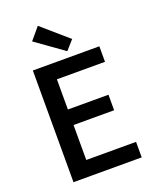

<svg xmlns="http://www.w3.org/2000/svg" viewBox="-159 -968 854 1058"><g transform="rotate(-20 267.5 -438.5)"><path d="M136 -807 300 -690 348 -744 195 -877ZM85 -655V0H485V-91H193V-296H431V-387H193V-564H475V-655Z"/></g></svg>

Font: Cambridge Sans Medium
Style: Regular
Weight: 500
Version: Version 2.020;PS 002.020;hotconv 1.0.88;makeotf.lib2.5.64775